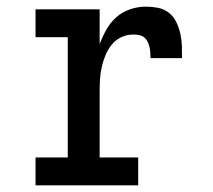

<svg xmlns="http://www.w3.org/2000/svg" viewBox="-20 -558 640 578"><path d="M87 0V-84H184V-446H87V-530H280V-425Q288 -447 300 -468.5Q312 -490 330 -506Q348 -522 371.5 -530Q395 -538 419 -538Q437 -538 455.5 -534.5Q474 -531 488.5 -519.5Q503 -508 511 -491Q519 -474 523 -456Q527 -438 527.5 -419.5Q528 -401 528 -383H433Q433 -391 432.5 -399.5Q432 -408 430 -416.5Q428 -425 424 -433Q420 -441 413.5 -446Q407 -451 398.5 -452.5Q390 -454 381 -454Q362 -454 345 -446Q328 -438 316 -423Q304 -408 297 -390.5Q290 -373 286 -355Q282 -337 281 -318.5Q280 -300 280 -281V-84H396V0Z"/></svg>

Font: Iosevka Slab Medium Extended
Style: Regular
Weight: 500
Width: 7
Monospace: yes
Designer: Belleve Invis
Foundry: Belleve Invis
Version: Version 11.1.1; ttfautohint (v1.8.3)